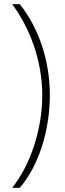

<svg xmlns="http://www.w3.org/2000/svg" viewBox="-20 -735 308 913"><path d="M217 -282C217 -449 163 -604 74 -715H38C121 -603 181 -448 181 -281C181 -120 124 51 38 158H74C165 53 217 -117 217 -282Z"/></svg>

Font: Noto Sans Bengali ExtraCondensed ExtraLight
Style: Regular
Weight: 200
Width: 2
Designer: Joana Ranito - Universal Thirst; Jelle Bosma - Monotype Design Team
Foundry: Universal Thirst ehf.
Version: Version 3.000